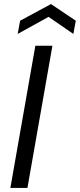

<svg xmlns="http://www.w3.org/2000/svg" viewBox="-20 -925 393 945"><path d="M31 0 154 -700H238L115 0ZM67 -758 79 -823 231 -905 353 -823 341 -758 219 -842Z"/></svg>

Font: DeepMind Sans
Style: Italic
Weight: 400
Italic angle: -10°
Designer: Jonny Pinhorn / Modifications: Colophon Foundry
Foundry: Colophon Foundry
Version: Version 1.002; ttfautohint (v1.8.2)